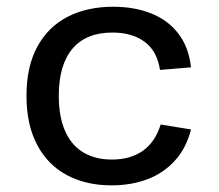

<svg xmlns="http://www.w3.org/2000/svg" viewBox="-20 -546 660 578"><path d="M315.8 12Q239.2 12 181.4 -18.8Q123.7 -49.5 91.7 -110.2Q59.7 -170.8 59.7 -257.8Q59.7 -345.3 92.3 -405.4Q125 -465.5 183.8 -495.6Q242.7 -525.7 320.8 -525.7Q384.8 -525.7 435.4 -505.5Q486 -485.3 517.2 -444.4Q548.5 -403.5 555 -343.3L461.7 -335.5Q452.8 -392.7 415.2 -420.3Q377.5 -448 318.3 -448Q239.2 -448 198.1 -399.3Q157 -350.7 157 -257.8Q157 -194 176.2 -151Q195.5 -108 231.3 -86.8Q267.2 -65.7 316.7 -65.7Q372.8 -65.7 410.2 -92.2Q447.5 -118.8 463.7 -171.2L555 -156.3Q541.2 -101 507.2 -63.2Q473.3 -25.3 424.4 -6.7Q375.5 12 315.8 12Z"/></svg>

Font: Monaspace Neon Var ExtraLight
Style: Regular
Weight: 200
Designer: Riley Cran and the Lettermatic Team
Version: Version 1.200 (Monaspace Neon Var)